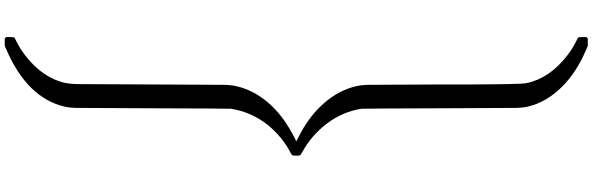

<svg xmlns="http://www.w3.org/2000/svg" viewBox="-844 -646 2439 790"><g transform="rotate(-90 375.0 -250.5)"><path d="M618 943 612 949H582L568 943Q472 903 411 840.5Q350 778 332 703Q327 682 326.5 652.5Q326 623 325 350Q324 28 323 18Q311 -60 262 -124.5Q213 -189 144 -226Q132 -233 131 -237Q130 -240 130 -250Q130 -260 131 -264Q132 -268 134 -269.5Q136 -271 144 -275Q207 -308 256 -367Q310 -436 323 -519Q324 -529 325 -851Q326 -1124 326.5 -1154Q327 -1184 332 -1205Q369 -1358 566 -1443L582 -1450H612L618 -1444V-1429Q618 -1413 616 -1411Q616 -1409 606 -1405Q570 -1387 544 -1367Q449 -1294 429 -1200Q425 -1180 424.5 -1152Q424 -1124 423 -851Q422 -579 421.5 -549Q421 -519 416 -498Q401 -429 350.5 -369Q300 -309 221 -267Q218 -265 212 -262Q206 -259 202.5 -257Q199 -255 197 -254L188 -251L205 -242Q290 -200 345 -137.5Q400 -75 416 -3Q421 18 421.5 48Q422 78 423 349Q423 397 423 472Q424 677 428 694Q429 697 429 699Q449 793 544 866Q570 886 606 904Q616 908 616 910Q618 912 618 928Z"/></g></svg>

Font: MathJax_Size3
Style: Regular
Weight: 400
Version: Version 1.1